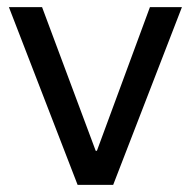

<svg xmlns="http://www.w3.org/2000/svg" viewBox="-20 -520 537 540"><path d="M198.3 0 5 -500H98.3L249.2 -95.8H252.5L401.7 -500H491.7L298.3 0Z"/></svg>

Font: Funnel Sans
Style: Regular
Weight: 400
Designer: NORD ID, Kristian Moeller
Foundry: Dicotype
Version: Version 1.000